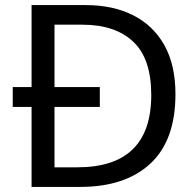

<svg xmlns="http://www.w3.org/2000/svg" viewBox="-20 -827 770 754"><path d="M317 -807Q424 -807 503 -767Q582 -727 625.5 -649.5Q669 -572 669 -457Q669 -276 570.5 -184.5Q472 -93 295 -93H104V-407H30V-485H104V-807ZM304 -730H194V-485H372V-407H194V-170H284Q574 -170 574 -454Q574 -597 503 -663.5Q432 -730 304 -730Z"/></svg>

Font: Noto Sans Telugu UI
Style: Regular
Weight: 400
Designer: Jelle Bosma - Monotype Design Team
Foundry: Monotype Imaging Inc.
Version: Version 2.005; ttfautohint (v1.8.4.7-5d5b)